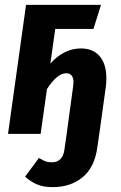

<svg xmlns="http://www.w3.org/2000/svg" viewBox="-20 -550 496 789"><path d="M417 -228Q417 -206 415 -194L388 0L380 55Q369 137 320 178Q271 219 196 219Q158 219 131.5 207.5Q105 196 83 176L140 99Q156 109 167 113Q178 117 194 117Q216 117 229 103Q242 89 245 63L254 0L280 -191Q282 -205 282 -211Q282 -249 252 -249Q215 -249 173 -184L147 0H13L87 -530H395L364 -431H207L187 -289Q243 -351 313 -351Q362 -351 389.5 -319Q417 -287 417 -228Z"/></svg>

Font: Fira Sans Extra Condensed SemiBold
Style: Italic
Weight: 600
Width: 3
Italic angle: -8°
Designer: Carrois Corporate & Edenspiekermann AG
Foundry: Carrois Corporate GbR & Edenspiekermann AG
Version: Version 4.203